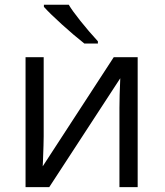

<svg xmlns="http://www.w3.org/2000/svg" viewBox="-20 -772 680 792"><path d="M85.4 -536.1H160.2V-209.5Q160.2 -183.6 157.2 -106.4L156.2 -85.9L449.2 -536.1H547.9V0H472.7V-327.1Q472.7 -374 476.1 -449.2L183.1 0H85.4ZM161.1 -743.7V-752.4H263.7Q276.9 -729.5 311.3 -686.3Q345.7 -643.1 383.8 -601.6V-592.3H328.1Q284.7 -626.5 234.6 -671.9Q184.6 -717.3 161.1 -743.7Z"/></svg>

Font: Viking Open Sans
Style: Regular
Weight: 400
Foundry: Ascender Corporation
Version: Version 2.001